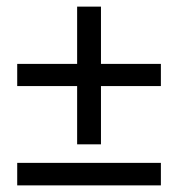

<svg xmlns="http://www.w3.org/2000/svg" viewBox="-20 -560 538 580"><path d="M213 -124V-300H32V-367H213V-540H285V-367H466V-300H285V-124ZM32 0V-68H466V0Z"/></svg>

Font: Nunito Sans 10pt Condensed SemiBold
Style: Regular
Weight: 600
Width: 3
Designer: Vernon Adams
Foundry: Vernon Adams
Version: Version 3.101;gftools[0.9.27]